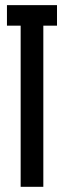

<svg xmlns="http://www.w3.org/2000/svg" viewBox="-20 -720 247 740"><path d="M147 -621.1V0H59.6V-621.1H6.8V-700.2H199.7V-621.1Z"/></svg>

Font: Silence
Style: Regular
Weight: 400
Designer: Lilo Joris
Foundry: Lilo Joris
Version: Version 1.035;Fontself Maker 3.5.7